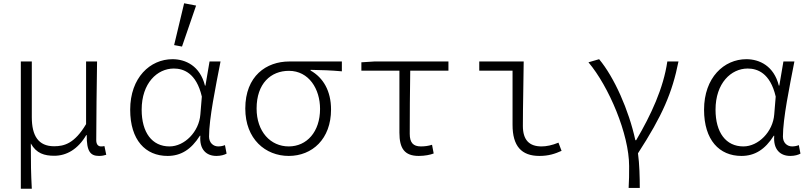

<svg xmlns="http://www.w3.org/2000/svg" viewBox="-20 -937 4940 1171"><path d="M107 -562V214H174C169 118 168 66 168 -62C202 -1 251 13 311 13C385 13 455 -26 506 -113H509C508 -14 531 14 584 14C602 14 616 11 628 7L617 -46C606 -44 602 -44 596 -44C580 -44 567 -55 567 -82C567 -233 570 -402 572 -562H505V-180C435 -62 372 -45 310 -45C214 -45 174 -109 174 -222V-562Z M1042 -662 1090 -653 1176 -903 1103 -917ZM774 -268C774 -83 867 14 1002 14C1083 14 1146 -25 1199 -109H1202C1195 -26 1238 14 1300 14C1328 14 1349 7 1362 0L1352 -52C1341 -47 1325 -44 1311 -44C1281 -44 1255 -66 1255 -104C1255 -214 1295 -407 1325 -562H1258L1233 -415H1230C1200 -535 1112 -576 1032 -576C896 -576 774 -464 774 -268ZM1202 -239C1194 -133 1105 -44 1014 -44C907 -44 844 -129 844 -268C844 -430 939 -519 1040 -519C1097 -519 1177 -494 1211 -348Z M1476 -275C1476 -89 1599 14 1741 14C1884 14 1999 -89 1999 -269C1999 -382 1952 -463 1874 -507V-511C1941 -510 1998 -508 2065 -502V-562H1744C1605 -562 1476 -474 1476 -275ZM1932 -273C1932 -133 1851 -44 1741 -44C1630 -44 1545 -134 1545 -275C1545 -428 1632 -505 1742 -505C1864 -505 1932 -394 1932 -273Z M2416 -128C2416 -32 2447 14 2534 14C2571 14 2605 7 2625 -1L2615 -54C2593 -47 2570 -44 2547 -44C2500 -44 2479 -67 2479 -121C2479 -246 2480 -374 2482 -506H2715V-562H2263L2184 -557V-506H2416Z M3106 -176C3106 -46 3160 14 3270 14C3326 14 3365 1 3405 -17L3386 -67C3348 -51 3312 -44 3283 -44C3208 -44 3169 -83 3169 -169C3169 -292 3173 -431 3174 -562H2903V-506H3106Z M3817 76C3817 132 3817 157 3814 209H3882C3882 144 3880 63 3871 -2C4020 -232 4080 -371 4118 -562H4050C4026 -398 3951 -237 3860 -82H3855C3815 -266 3726 -466 3634 -576L3569 -557C3693 -410 3817 -119 3817 76Z M4274 -268C4274 -83 4367 14 4502 14C4583 14 4646 -25 4699 -109H4702C4695 -26 4738 14 4800 14C4828 14 4849 7 4862 0L4852 -52C4841 -47 4825 -44 4811 -44C4781 -44 4755 -66 4755 -104C4755 -214 4795 -407 4825 -562H4758L4733 -415H4730C4700 -535 4612 -576 4532 -576C4396 -576 4274 -464 4274 -268ZM4702 -239C4694 -133 4605 -44 4514 -44C4407 -44 4344 -129 4344 -268C4344 -430 4439 -519 4540 -519C4597 -519 4677 -494 4711 -348Z"/></svg>

Font: Kawkab Mono Light
Style: Regular
Weight: 300
Monospace: yes
Designer: Abdullah Arif
Foundry: Abdullah Arif
Version: Version 1.000;PS 000.500;hotconv 1.0.88;makeotf.lib2.5.64775